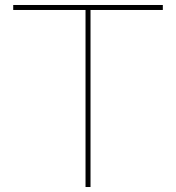

<svg xmlns="http://www.w3.org/2000/svg" viewBox="-20 -750 706 770"><path d="M323 0V-710H33V-730H633V-710H343V0Z"/></svg>

Font: M PLUS 2 Thin
Style: Regular
Weight: 100
Designer: Coji Morishita
Foundry: UNDERFOREST DESIGN
Version: Version 1.001